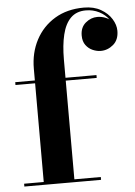

<svg xmlns="http://www.w3.org/2000/svg" viewBox="-54 -801 594 843"><g transform="rotate(-5 243.0 -380.0)"><path d="M105.5 0V-511.5Q105.5 -582 135.2 -638.2Q165 -694.5 219.2 -727.2Q273.5 -760 347.5 -760Q391.5 -760 422.2 -742.2Q453 -724.5 469.2 -698.2Q485.5 -672 485.5 -646Q485.5 -606 460.8 -585Q436 -564 405.5 -564Q388 -564 370 -571.8Q352 -579.5 339.8 -596Q327.5 -612.5 327.5 -638.5Q327.5 -674.5 351 -694.2Q374.5 -714 403 -714Q422.5 -714 441.2 -706Q460 -698 472.2 -682.8Q484.5 -667.5 484.5 -646H472.5Q472.5 -673.5 456.5 -696.5Q440.5 -719.5 413.8 -733.2Q387 -747 355 -747Q313.5 -747 288.2 -721.8Q263 -696.5 251.8 -650Q240.5 -603.5 240.5 -540V0ZM19 0V-12.5H357V0ZM19 -447.5V-460H377V-447.5Z"/></g></svg>

Font: Bodoni Moda 18pt
Style: Bold
Weight: 700
Designer: Owen Earl
Foundry: indestructible type
Version: Version 2.004